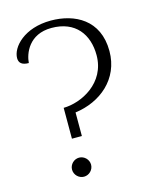

<svg xmlns="http://www.w3.org/2000/svg" viewBox="-112 -807 722 896"><g transform="rotate(-15 248.5 -359.0)"><path d="M173 -173H221V-287C343 -303 448 -387 448 -523C448 -675 334 -731 220 -731C91 -731 23 -655 23 -602C23 -580 36 -566 70 -566C73 -611 105 -697 214 -697C330 -697 385 -620 385 -520C385 -385 259 -323 173 -322ZM182 13C207 13 228 -8 228 -33C228 -58 207 -79 182 -79C157 -79 136 -58 136 -33C136 -8 157 13 182 13Z"/></g></svg>

Font: Arima Koshi Light
Style: Regular
Weight: 300
Designer: Joana Correia and Natanael Gama
Foundry: NDISCOVER
Version: Version 1.019;PS 001.019;hotconv 1.0.88;makeotf.lib2.5.64775